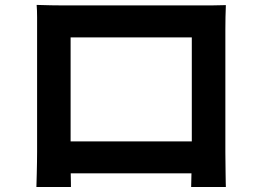

<svg xmlns="http://www.w3.org/2000/svg" viewBox="-20 -729 1040 766"><path d="M126.2 -709.4Q156.8 -708.4 184.1 -707.9Q211.5 -707.4 232 -707.4Q247.6 -707.4 281.2 -707.4Q314.8 -707.4 359.9 -707.4Q405 -707.4 456.1 -707.4Q507.1 -707.4 558.5 -707.4Q609.8 -707.4 654.7 -707.4Q699.6 -707.4 733.2 -707.4Q766.9 -707.4 782.3 -707.4Q801 -707.4 827.4 -707.5Q853.8 -707.6 881.1 -708.6Q880.1 -686 879.6 -660.5Q879.1 -634.9 879.1 -611.6Q879.1 -598.3 879.1 -568.8Q879.1 -539.3 879.1 -498.6Q879.1 -457.8 879.1 -412.3Q879.1 -366.7 879.1 -320.6Q879.1 -274.5 879.1 -234.1Q879.1 -193.6 879.1 -164.3Q879.1 -135 879.1 -121.8Q879.1 -107.4 879.5 -84.7Q879.9 -62 880 -39.3Q880.1 -16.7 880.6 -0.6Q881.1 15.5 881.1 17.1H742.6Q742.8 15.1 743.2 -7.5Q743.6 -30.1 744.4 -61Q745.2 -91.9 745.2 -119.2Q745.2 -131.6 745.2 -162.6Q745.2 -193.6 745.2 -235.8Q745.2 -278.1 745.2 -325.1Q745.2 -372 745.2 -417.2Q745.2 -462.4 745.2 -499.3Q745.2 -536.1 745.2 -558Q745.2 -579.9 745.2 -579.9H261.7Q261.7 -579.9 261.7 -558.1Q261.7 -536.3 261.7 -499.5Q261.7 -462.6 261.7 -417.5Q261.7 -372.5 261.7 -325.6Q261.7 -278.7 261.7 -236.5Q261.7 -194.2 261.7 -163.1Q261.7 -132 261.7 -119.2Q261.7 -101.3 261.7 -78.6Q261.7 -55.9 262.2 -34.9Q262.7 -13.9 262.9 0.7Q263 15.3 263 17.1H125.2Q125.2 15.3 125.7 0.2Q126.2 -14.8 126.7 -36.9Q127.2 -59.1 127.6 -82Q128 -105 128 -123.2Q128 -136 128 -165.5Q128 -195.1 128 -235.9Q128 -276.6 128 -322.6Q128 -368.5 128 -414.3Q128 -460.1 128 -500.4Q128 -540.7 128 -569.8Q128 -599 128 -611.6Q128 -633.2 128 -660.6Q128 -688.1 126.2 -709.4ZM794.7 -164.8V-37.5H193.8V-164.8Z"/></svg>

Font: Noto Sans SC Thin
Style: Regular
Weight: 100
Designer: Ryoko NISHIZUKA 西塚涼子 (kana, bopomofo & ideographs); Paul D. Hunt (Latin, Greek & Cyrillic); Sandoll Communications 산돌커뮤니
Foundry: Adobe
Version: Version 2.004-H2;hotconv 1.0.118;makeotfexe 2.5.65603